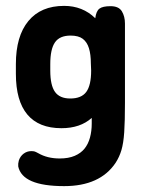

<svg xmlns="http://www.w3.org/2000/svg" viewBox="-20 -425 498 653"><path d="M292 -24V-5Q292 21 286 43Q280 65 267.5 80.5Q255 96 234 105Q213 114 183 114Q141 114 110 96Q101 91 97 90Q93 89 86 89Q72 89 60.5 97.5Q49 106 44 121Q41 132 42 141Q56 208 198 208Q320 208 373 129Q386 109 393 85.5Q400 62 402.5 24.5Q405 -13 405 -75V-345Q405 -369 394.5 -386.5Q384 -404 356 -404Q329 -404 318 -395.5Q307 -387 304 -363Q261 -405 198 -405Q119 -405 76.5 -353.5Q34 -302 34 -207V-174Q34 -82 73 -35.5Q112 11 189 11Q253 11 292 -24ZM289 -209 290 -185Q290 -135 273.5 -112.5Q257 -90 219 -90Q183 -90 167 -112.5Q151 -135 151 -185V-207Q151 -258 167 -281Q183 -304 220 -304Q247 -304 261.5 -293Q276 -282 282.5 -261Q289 -240 289 -209Z"/></svg>

Font: Beiruti
Style: Bold
Weight: 700
Designer: Arlette Boutros
Foundry: Boutros
Version: Version 1.41